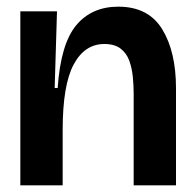

<svg xmlns="http://www.w3.org/2000/svg" viewBox="-20 -556 583 576"><path d="M41 0V-272V-522H151L144 -292H153Q162 -424 208.5 -480Q255 -536 335 -536Q425 -536 466.5 -468.5Q508 -401 508 -291V0H381V-275Q381 -299 378.5 -325Q376 -351 368 -373.5Q360 -396 342 -410Q324 -424 293 -424Q234 -424 201 -362.5Q168 -301 168 -166V0Z"/></svg>

Font: Bricolage Grotesque 48pt SemiBold
Style: Regular
Weight: 600
Designer: Mathieu Triay
Foundry: Atelier Triay
Version: Version 1.000; ttfautohint (v1.8.4.7-5d5b);gftools[0.9.32]